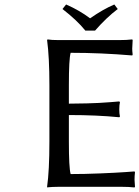

<svg xmlns="http://www.w3.org/2000/svg" viewBox="-20 -825 616 848"><path d="M284.2 -200.2Q284.2 -83.5 292 -56.2Q351.6 -56.2 422.1 -59.1Q492.7 -62 533.2 -64.9L574.2 -67.9L576.2 -64Q574.2 -48.3 574.2 -30.8Q574.2 -28.3 576.2 0L574.2 2.9Q549.8 0 514.2 0H241.2Q225.6 0 212.4 0.7Q199.2 1.5 194.3 2L189 2.9L188 0Q198.2 -71.3 198.2 -200.2V-448.2Q198.2 -572.8 188 -647.9L189.9 -650.9Q207 -647.9 241.2 -647.9H503.9Q540 -647.9 564 -650.9L565.9 -647.9Q564 -619.6 564 -609.9Q564 -599.6 565.9 -584L564 -580.1Q425.3 -591.8 292 -591.8Q284.2 -564.5 284.2 -448.2V-367.2Q325.7 -367.2 363.3 -368.4Q400.9 -369.6 416.7 -370.4Q432.6 -371.1 467.5 -373.8Q502.4 -376.5 506.8 -377L509.8 -374Q506.8 -360.8 506.8 -341.8Q506.8 -323.2 509.8 -310.1L506.8 -307.1Q408.7 -316.9 284.2 -316.9ZM356.9 -689.9Q320.3 -735.4 255.9 -785.2L272 -805.2Q331.1 -779.3 377.9 -744.1Q435.5 -784.2 484.9 -805.2L500 -785.2Q449.7 -747.1 399.9 -689.9Z"/></svg>

Font: Linear Smooth
Style: Regular
Weight: 400
Designer: Philipp H. Poll, Flanker
Foundry: Philipp H. Poll, reworked by Flanker
Version: Version 1.061 | FøM Fix